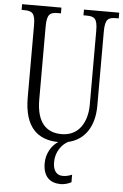

<svg xmlns="http://www.w3.org/2000/svg" viewBox="-62 -757 665 1036"><g transform="rotate(5 270.5 -239.5)"><path d="M307 235C326 235 347 229 364 220V179C345 187 330 190 314 190C283 190 261 169 261 120C261 63 294 23 326 5C421 -16 467 -97 467 -203V-604C467 -673 484 -683 527 -683H541V-714H350V-683H366C409 -683 426 -673 426 -606V-205C426 -116 385 -34 288 -34C206 -34 152 -84 152 -210V-603C152 -673 169 -683 212 -683H228V-714H15V-683H28C71 -683 89 -673 89 -607V-215C89 -55 162 9 274 10C241 31 211 75 211 130C211 203 249 235 307 235Z"/></g></svg>

Font: Noto Serif Thai ExtraCondensed Light
Style: Regular
Weight: 300
Width: 2
Designer: Monotype Design Team
Foundry: Monotype Imaging Inc.
Version: Version 2.002